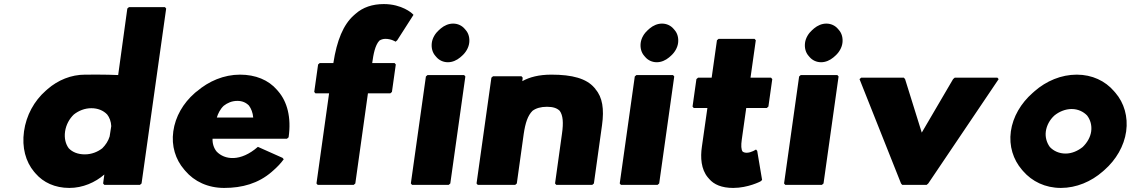

<svg xmlns="http://www.w3.org/2000/svg" viewBox="-20 -902 5575 944"><path d="M300 -256C305 -289 321 -318 343 -339C367 -358 397 -370 429 -370C461 -370 488 -359 507 -339C518 -325 526 -305 527 -282L519 -231C512 -208 499 -189 483 -173C460 -155 430 -143 397 -143C363 -143 336 -154 318 -173C303 -193 295 -222 300 -256ZM668 7 676 0 797 -860 791 -867H614L606 -860L561 -533C496 -536 427 -535 399 -535C329 -535 265 -508 214 -464L213 -463L205 -456C148 -406 109 -335 98 -256C87 -177 106 -107 148 -57L149 -56L155 -49C193 -5 250 22 321 22C387 22 448 -5 493 -44L487 0L493 7Z M1046 -324C1052 -344 1063 -366 1080 -382C1098 -396 1120 -406 1147 -406C1171 -406 1189 -398 1204 -383C1215 -368 1223 -348 1225 -324ZM1248 -180C1162 -105 1084 -116 1045 -157C1031 -174 1024 -197 1025 -220H1391L1399 -227C1413 -325 1392 -402 1348 -453L1342 -460C1300 -509 1236 -535 1160 -535C1081 -535 1006 -503 947 -452L945 -451L937 -444C881 -395 842 -329 832 -256C822 -184 843 -118 885 -69L891 -62C935 -10 1002 22 1082 22C1171 22 1250 0 1316 -57L1317 -58L1325 -65C1342 -80 1360 -98 1375 -119L1369 -126Z M1619 -592H1552L1544 -585L1525 -450L1531 -443H1598L1536 0L1542 7H1719L1727 0L1789 -443H1899L1907 -450L1926 -585L1920 -592H1810C1816 -636 1824 -679 1845 -702C1852 -707 1863 -711 1875 -711C1904 -711 1925 -697 1925 -697L1933 -704L2013 -829L2006 -836C2006 -836 1957 -882 1867 -882C1811 -882 1764 -866 1728 -834L1720 -827C1668 -781 1636 -703 1619 -592Z M2103 -691C2100 -667 2106 -644 2120 -628L2126 -621C2139 -606 2159 -596 2182 -596C2204 -596 2225 -605 2243 -620L2244 -621L2252 -628C2270 -644 2284 -667 2287 -691C2290 -715 2284 -738 2270 -754L2264 -761C2251 -776 2231 -786 2208 -786C2186 -786 2165 -777 2147 -762L2146 -761L2138 -754C2120 -738 2106 -715 2103 -691ZM2000 0 2006 7H2186L2194 0L2268 -526L2262 -533H2082L2074 -526Z M2513 7 2521 0 2555 -244C2563 -298 2575 -334 2598 -357C2615 -370 2639 -377 2669 -377C2698 -377 2718 -371 2732 -357C2748 -335 2751 -299 2743 -244L2709 0L2715 7H2892L2900 0L2940 -287C2951 -366 2942 -424 2908 -463V-464L2902 -471C2863 -516 2794 -535 2691 -535C2630 -535 2584 -523 2548 -503L2550 -520L2544 -527H2404L2396 -520L2323 0L2329 7Z M3130 -691C3127 -667 3133 -644 3147 -628L3153 -621C3166 -606 3186 -596 3209 -596C3231 -596 3252 -605 3270 -620L3271 -621L3279 -628C3297 -644 3311 -667 3314 -691C3317 -715 3311 -738 3297 -754L3291 -761C3278 -776 3258 -786 3235 -786C3213 -786 3192 -777 3174 -762L3173 -761L3165 -754C3147 -738 3133 -715 3130 -691ZM3027 0 3033 7H3213L3221 0L3295 -526L3289 -533H3109L3101 -526Z M3479 -520H3412L3404 -513L3385 -378L3391 -371H3458L3431 -181C3423 -127 3427 -70 3460 -30L3461 -29L3467 -22C3490 5 3528 22 3585 22C3658 22 3719 -10 3719 -10L3727 -17L3703 -160L3697 -167C3697 -167 3674 -151 3651 -151C3643 -151 3636 -153 3631 -157C3624 -167 3623 -187 3627 -215L3649 -371H3750L3758 -378L3777 -513L3771 -520H3670L3696 -704L3690 -711H3513L3505 -704Z M3938 -691C3935 -667 3941 -644 3955 -628L3961 -621C3974 -606 3994 -596 4017 -596C4039 -596 4060 -605 4078 -620L4079 -621L4087 -628C4105 -644 4119 -667 4122 -691C4125 -715 4119 -738 4105 -754L4099 -761C4086 -776 4066 -786 4043 -786C4021 -786 4000 -777 3982 -762L3981 -761L3973 -754C3955 -738 3941 -715 3938 -691ZM3835 0 3841 7H4021L4029 0L4103 -526L4097 -533H3917L3909 -526Z M4430 -513 4424 -520H4214L4206 -513L4410 0L4416 7H4536L4544 0L4890 -513L4884 -520H4674L4666 -513L4512 -250Z M5122 -256C5126 -285 5141 -313 5164 -334C5187 -353 5218 -366 5249 -366C5280 -366 5307 -353 5325 -334C5341 -313 5349 -286 5345 -256C5341 -227 5325 -200 5303 -179C5279 -160 5250 -147 5219 -147C5188 -147 5161 -159 5142 -179C5127 -199 5118 -227 5122 -256ZM4950 -256C4940 -184 4962 -117 5004 -68L5010 -61C5054 -10 5119 22 5196 22C5272 22 5345 -9 5402 -59L5410 -66C5467 -116 5507 -184 5517 -256C5527 -328 5507 -396 5464 -446L5463 -447L5457 -454C5414 -504 5350 -535 5274 -535C5198 -535 5124 -504 5066 -453L5065 -452L5057 -445C5000 -395 4960 -328 4950 -256Z"/></svg>

Font: Hussar Woodtype
Style: BlkObl
Weight: 900
Foundry: Cannot Into Space Fonts
Version: Version 1.07